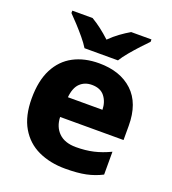

<svg xmlns="http://www.w3.org/2000/svg" viewBox="-140 -871 883 987"><g transform="rotate(20 301.5 -378.0)"><path d="M309 -559Q425 -559 493 -495.5Q561 -432 561 -309V-231H214Q216 -177 249 -145Q282 -113 343 -113Q395 -113 438.5 -123Q482 -133 528 -155V-30Q487 -9 441.5 0.5Q396 10 329 10Q246 10 181.5 -20Q117 -50 80.5 -112.5Q44 -175 44 -271Q44 -368 77 -432Q110 -496 169.5 -527.5Q229 -559 309 -559ZM312 -442Q273 -442 247.5 -417.5Q222 -393 217 -340H406Q405 -383 382 -412.5Q359 -442 312 -442ZM211 -606Q197 -629 174.5 -656Q152 -683 128.5 -708.5Q105 -734 86 -753V-766H197Q224 -750 249.5 -730.5Q275 -711 302 -686Q327 -711 354.5 -731Q382 -751 408 -766H519V-753Q501 -735 477.5 -709.5Q454 -684 431 -656.5Q408 -629 394 -606Z"/></g></svg>

Font: Noto Sans Myanmar ExtraBold
Style: Regular
Weight: 800
Designer: Monotype Design Team
Foundry: Monotype Imaging Inc.
Version: Version 2.107; ttfautohint (v1.8.4.7-5d5b)